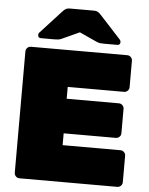

<svg xmlns="http://www.w3.org/2000/svg" viewBox="-60 -969 788 1018"><g transform="rotate(5 333.5 -460.0)"><path d="M82 0Q71 0 63 -8Q55 -16 55 -27V-673Q55 -684 63 -692Q71 -700 82 -700H595Q606 -700 614 -692Q622 -684 622 -673V-532Q622 -521 614 -513Q606 -505 595 -505H295V-442H573Q584 -442 592 -434Q600 -426 600 -415V-285Q600 -274 592 -266Q584 -258 573 -258H295V-195H603Q614 -195 622 -187Q630 -179 630 -168V-27Q630 -16 622 -8Q614 0 603 0ZM131 -750Q115 -750 115 -766Q115 -774 120 -779L232 -901Q242 -912 250 -916Q258 -920 269 -920H399Q410 -920 418 -916Q426 -912 436 -901L548 -779Q553 -774 553 -766Q553 -750 537 -750H466Q456 -750 446.5 -751Q437 -752 426 -757L334 -799L242 -757Q232 -752 222 -751Q212 -750 202 -750Z"/></g></svg>

Font: Rubik Light Black
Style: Regular
Weight: 900
Version: Version 2.104